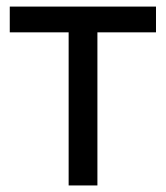

<svg xmlns="http://www.w3.org/2000/svg" viewBox="-20 -566 506 586"><path d="M189.5 0V-467.3H9.8V-545.9H456.1V-467.3H277.3V0Z"/></svg>

Font: Inter-Regular
Style: Regular
Weight: 400
Designer: Rasmus Andersson
Foundry: rsms
Version: Version 4.000;git-a52131595